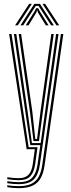

<svg xmlns="http://www.w3.org/2000/svg" viewBox="-20 -777 370 1000"><path d="M77.5 203Q61 203 45.4 201.6Q29.8 200.2 18 197.8V187.5Q31.2 190 46.9 191.2Q62.5 192.5 77.5 192.5Q119.2 192.5 144.1 179.9Q169 167.2 181.9 142.9Q194.8 118.5 199.8 83.5L297.2 -600H309.8L212 85.2Q206.8 122.5 192.9 148.9Q179 175.2 151.5 189.1Q124 203 77.5 203ZM77.5 161.5Q66 161.5 50.9 160.2Q35.8 159 18 156.5V146Q37 149 51.9 150Q66.8 151 77.5 151Q111.2 151 128.4 133.4Q145.5 115.8 151 75.8L161.5 0H118.8L27.5 -600H40L129.2 -10.5H175.5L163.2 77.8Q157.5 119 138.6 140.2Q119.8 161.5 77.5 161.5ZM77.5 182.2Q64.2 182.2 48.5 181Q32.8 179.8 18 177.2V166.8Q34.8 169.2 50 170.5Q65.2 171.8 77.5 171.8Q126.8 171.8 147.9 148.1Q169 124.5 175.5 79.8L190 -21.2H137.8L115.5 -170.5L52.5 -600H65L126.2 -179.5L146.2 -31.8H191.8L272.2 -600H284.8L187.5 81.5Q180.2 133 155.6 157.6Q131 182.2 77.5 182.2ZM154.5 -42.2 136.8 -188.5 77.5 -600H90L148.2 -197L163.8 -52.8H173L191 -196.8L247.2 -600H259.8L201.5 -182.2L183 -42.2ZM58.5 -645 131.8 -756.8H145.8L72.8 -645ZM86.5 -645 158.8 -756.8H188.2L260.5 -645H246.2L193.2 -727.2L180.5 -746.5H166.8L153.8 -727L100.8 -645ZM114 -645 160.2 -718.5 168.5 -734.2H178.8L187 -718.5L233 -645H218.8L177.8 -711.5L174.8 -722H172.5L169.2 -711.5L128.5 -645ZM274.2 -645 201.2 -756.8H215L288.5 -645Z"/></svg>

Font: Big Shoulders Inline Text Thin Light
Style: Regular
Weight: 300
Version: Version 2.002